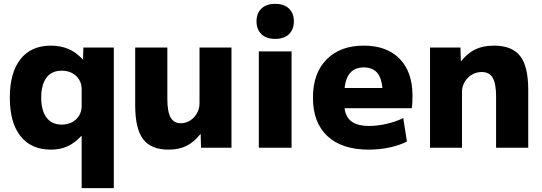

<svg xmlns="http://www.w3.org/2000/svg" viewBox="-20 -767 2812 997"><path d="M404 210V-61H402Q369 -25 331 -7.5Q293 10 244 10Q142 10 86.5 -60Q31 -130 31 -260Q31 -390 86.5 -460Q142 -530 244 -530Q294 -530 334.5 -513Q375 -496 409 -459H411L413 -520H571V210ZM300 -120Q331 -120 354.5 -132.5Q378 -145 391 -167Q404 -189 404 -217V-303Q404 -332 391 -353.5Q378 -375 354.5 -387.5Q331 -400 300 -400Q249 -400 221.5 -364Q194 -328 194 -260Q194 -193 221.5 -156.5Q249 -120 300 -120Z M855 10Q764 10 723 -44.5Q682 -99 682 -220V-520H849V-253Q849 -187 866 -157Q883 -127 918 -127Q945 -127 967 -141Q989 -155 1002.5 -178.5Q1016 -202 1016 -230V-520H1182V0H1024L1022 -70H1020Q986 -28 947.5 -9Q909 10 855 10Z M1324 0V-500H1494V0ZM1409 -565Q1363 -565 1337.5 -589.5Q1312 -614 1312 -656Q1312 -698 1337.5 -722.5Q1363 -747 1409 -747Q1455 -747 1480.5 -722.5Q1506 -698 1506 -656Q1506 -614 1480.5 -589.5Q1455 -565 1409 -565Z M1895 10Q1756 10 1680.5 -60Q1605 -130 1605 -260Q1605 -386 1675.5 -458Q1746 -530 1869 -530Q1989 -530 2055.5 -461.5Q2122 -393 2122 -270Q2122 -253 2121 -233Q2120 -213 2118 -205H1698V-310H1988L1967 -278Q1967 -350 1943 -383.5Q1919 -417 1869 -417Q1819 -417 1793.5 -382.5Q1768 -348 1768 -277V-227Q1768 -169 1799.5 -141Q1831 -113 1897 -113Q1942 -113 1990 -124.5Q2038 -136 2074 -154L2093 -32Q2056 -13 2004 -1.5Q1952 10 1895 10Z M2213 0V-520H2371L2373 -450H2375Q2410 -493 2450 -511.5Q2490 -530 2545 -530Q2639 -530 2681 -476Q2723 -422 2723 -300V0H2556V-267Q2556 -333 2538.5 -363Q2521 -393 2482 -393Q2453 -393 2430 -379Q2407 -365 2393 -341.5Q2379 -318 2379 -290V0Z"/></svg>

Font: M PLUS 2 ExtraBold
Style: Regular
Weight: 800
Version: Version 1.001